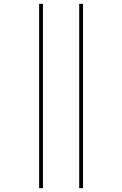

<svg xmlns="http://www.w3.org/2000/svg" viewBox="-20 -843 640 1006"><path d="M395 143V-823H415V143ZM185 143V-823H205V143Z"/></svg>

Font: Iosevka HT Thin Extended
Style: Regular
Weight: 100
Width: 7
Monospace: yes
Designer: Belleve Invis
Foundry: Belleve Invis
Version: Version 32.3.0; ttfautohint (v1.8.4)